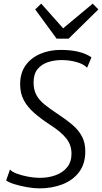

<svg xmlns="http://www.w3.org/2000/svg" viewBox="-20 -1030 562 1058"><path d="M197 8Q167.5 8 129.8 1.5Q92 -5 59.8 -15Q27.5 -25 14 -36L35 -96Q45 -83.5 73.2 -73Q101.5 -62.5 136 -56.2Q170.5 -50 199 -50Q247.5 -50 287.2 -64.8Q327 -79.5 350.5 -109Q374 -138.5 374 -183Q374 -231 345 -267.5Q316 -304 255 -343Q204.5 -376 167.8 -408.2Q131 -440.5 111 -478.2Q91 -516 91 -566Q91 -628 121.2 -670Q151.5 -712 202.5 -733.5Q253.5 -755 315 -755Q425 -755 484 -714L460 -657Q440 -677.5 401 -688.2Q362 -699 320 -699Q279.5 -699 244.2 -687.5Q209 -676 187 -649Q165 -622 165 -576Q165 -535 180.5 -506.5Q196 -478 225.8 -454Q255.5 -430 298 -402Q346 -370.5 380 -341.2Q414 -312 432 -277.5Q450 -243 450 -196Q450 -127 415.8 -81.8Q381.5 -36.5 324 -14.2Q266.5 8 197 8ZM292 -817 174 -978 207 -1010 328 -874 491 -1010 522 -978 358 -817Z"/></svg>

Font: Merriweather Sans Light
Style: Italic
Weight: 300
Italic angle: -7.5°
Designer: Eben Sorkin
Foundry: Eben Sorkin
Version: Version 2.001; ttfautohint (v1.8.3)